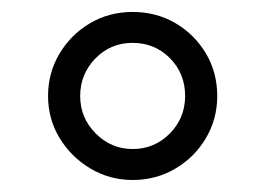

<svg xmlns="http://www.w3.org/2000/svg" viewBox="-20 -718 440 318"><path d="M339.8 -559.1Q339.8 -520.5 320.8 -488.8Q301.8 -457 270 -438.5Q238.3 -419.9 199.7 -419.9Q161.6 -419.9 129.6 -439Q97.7 -458 78.6 -489.5Q59.6 -521 59.6 -559.1Q59.6 -597.2 78.4 -628.9Q97.2 -660.6 128.9 -679.4Q160.6 -698.2 199.7 -698.2Q238.8 -698.2 270.5 -679.7Q302.2 -661.1 321 -629.6Q339.8 -598.1 339.8 -559.1ZM286.6 -559.1Q286.6 -596.2 261.5 -621.6Q236.3 -647 199.7 -647Q163.1 -647 137.9 -621.1Q112.8 -595.2 112.8 -559.1Q112.8 -522.9 138.4 -497.1Q164.1 -471.2 199.7 -471.2Q235.8 -471.2 261.2 -496.8Q286.6 -522.5 286.6 -559.1Z"/></svg>

Font: Arimo
Style: Regular
Weight: 400
Designer: Steve Matteson
Foundry: Monotype Imaging Inc.
Version: Version 1.33